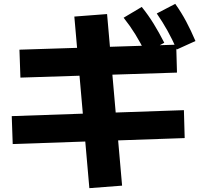

<svg xmlns="http://www.w3.org/2000/svg" viewBox="-20 -875 1040 997"><path d="M444 102 366 -789 536 -802 614 89ZM46 -127 41 -272 935 -303 939 -158ZM86 -472 81 -617 895 -643 899 -498ZM736 -600Q709 -654 682.5 -697Q656 -740 622 -783L716 -839Q750 -797 778 -751.5Q806 -706 833 -653ZM898 -618Q874 -672 849.5 -716Q825 -760 794 -805L890 -855Q922 -810 946.5 -764Q971 -718 995 -662Z"/></svg>

Font: M PLUS 1 ExtraBold
Style: Regular
Weight: 800
Designer: Coji Morishita
Foundry: UNDERFOREST DESIGN
Version: Version 1.001